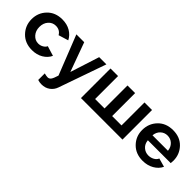

<svg xmlns="http://www.w3.org/2000/svg" viewBox="77 -1355 2406 2406"><g transform="rotate(45 1280.5 -152.0)"><path d="M305 10Q181 10 104.5 -69.5Q28 -149 28 -262Q28 -375 104 -454Q180 -533 304 -533Q387 -533 448.5 -497Q510 -461 541 -399L410 -359Q375 -419 303 -419Q245 -419 205.5 -375Q166 -331 166 -262Q166 -194 206 -149Q246 -104 303 -104Q339 -104 369.5 -121.5Q400 -139 412 -166L543 -126Q515 -65 452 -27.5Q389 10 305 10Z M626 102Q664 112 686 112Q713 112 730 89Q747 66 767 0L560 -524H699L840 -137L964 -524H1092L872 104Q853 160 806 194.5Q759 229 693 229Q659 229 626 218Z M1165 0V-524H1299V-117H1466V-524H1601V-117H1767V-524H1901V0Z M2266 10Q2143 10 2066.5 -68.5Q1990 -147 1990 -259Q1990 -374 2066 -453.5Q2142 -533 2267 -533Q2391 -533 2465.5 -454Q2540 -375 2540 -264Q2540 -236 2537 -219H2132Q2137 -159 2177 -123.5Q2217 -88 2271 -88Q2312 -88 2347.5 -107.5Q2383 -127 2395 -159L2510 -127Q2481 -65 2416 -27.5Q2351 10 2266 10ZM2129 -304H2403Q2397 -363 2358.5 -399.5Q2320 -436 2265 -436Q2211 -436 2172.5 -399.5Q2134 -363 2129 -304Z"/></g></svg>

Font: Raleway-v4020
Style: Bold
Weight: 700
Designer: Matt McInerney, Pablo Impallari, Rodrigo Fuenzalida
Foundry: Matt McInerney, Pablo Impallari, Rodrigo Fuenzalida
Version: Version 4.020;PS 004.020;hotconv 1.0.88;makeotf.lib2.5.64775